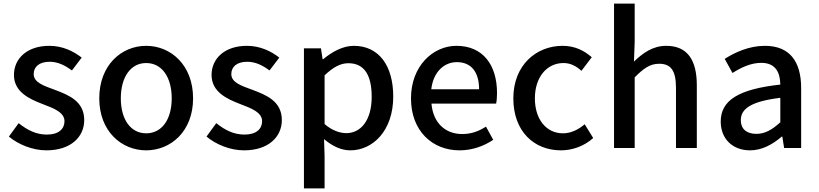

<svg xmlns="http://www.w3.org/2000/svg" viewBox="-20 -817 4519 1060"><path d="M236 13C372 13 445 -62 445 -154C445 -258 360 -292 283 -321C223 -343 166 -361 166 -408C166 -446 194 -476 254 -476C300 -476 339 -456 377 -428L431 -499C386 -534 326 -564 252 -564C131 -564 57 -495 57 -403C57 -310 141 -271 214 -243C274 -220 336 -198 336 -148C336 -106 305 -74 239 -74C180 -74 132 -98 83 -137L29 -63C82 -19 160 13 236 13Z M787 13C923 13 1046 -92 1046 -274C1046 -458 923 -564 787 -564C651 -564 528 -458 528 -274C528 -92 651 13 787 13ZM787 -81C701 -81 647 -158 647 -274C647 -391 701 -469 787 -469C874 -469 928 -391 928 -274C928 -158 874 -81 787 -81Z M1327 13C1463 13 1536 -62 1536 -154C1536 -258 1451 -292 1374 -321C1314 -343 1257 -361 1257 -408C1257 -446 1285 -476 1345 -476C1391 -476 1430 -456 1468 -428L1522 -499C1477 -534 1417 -564 1343 -564C1222 -564 1148 -495 1148 -403C1148 -310 1232 -271 1305 -243C1365 -220 1427 -198 1427 -148C1427 -106 1396 -74 1330 -74C1271 -74 1223 -98 1174 -137L1120 -63C1173 -19 1251 13 1327 13Z M1658 223H1772V45L1769 -49C1816 -9 1865 13 1914 13C2038 13 2151 -95 2151 -284C2151 -453 2073 -564 1933 -564C1872 -564 1812 -530 1764 -490H1761L1752 -550H1658ZM1892 -82C1858 -82 1815 -95 1772 -132V-401C1819 -446 1860 -468 1903 -468C1995 -468 2032 -397 2032 -282C2032 -153 1972 -82 1892 -82Z M2517 13C2589 13 2652 -11 2703 -45L2663 -118C2623 -92 2581 -77 2532 -77C2437 -77 2371 -140 2362 -245H2719C2722 -258 2724 -281 2724 -303C2724 -459 2646 -564 2500 -564C2371 -564 2249 -453 2249 -274C2249 -93 2368 13 2517 13ZM2361 -324C2372 -421 2433 -474 2502 -474C2582 -474 2625 -419 2625 -324Z M3077 13C3140 13 3205 -10 3255 -55L3208 -131C3175 -103 3134 -81 3088 -81C2996 -81 2933 -158 2933 -274C2933 -391 2999 -469 3091 -469C3129 -469 3160 -453 3190 -426L3247 -501C3207 -536 3156 -564 3086 -564C2941 -564 2814 -458 2814 -274C2814 -92 2928 13 3077 13Z M3370 0H3484V-390C3533 -439 3568 -465 3619 -465C3684 -465 3712 -427 3712 -332V0H3827V-346C3827 -486 3775 -564 3658 -564C3583 -564 3528 -523 3480 -477L3484 -586V-797H3370Z M4121 13C4187 13 4246 -20 4296 -63H4299L4309 0H4403V-331C4403 -477 4340 -564 4203 -564C4115 -564 4038 -528 3981 -492L4024 -414C4071 -444 4125 -470 4183 -470C4264 -470 4287 -414 4288 -350C4059 -325 3959 -264 3959 -146C3959 -49 4026 13 4121 13ZM4156 -78C4107 -78 4070 -100 4070 -154C4070 -216 4125 -257 4288 -277V-142C4243 -101 4204 -78 4156 -78Z"/></svg>

Font: Noto Sans Japanese Medium
Style: Regular
Weight: 500
Designer: Ryoko NISHIZUKA (kana & ideographs); Paul D. Hunt (Latin, Greek & Cyrillic); Wenlong ZHANG (bopomofo); Sandoll Communica
Foundry: Adobe Systems Incorporated
Version: Version 1.000;PS 1;hotconv 1.0.78;makeotf.lib2.5.61930